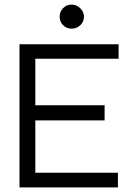

<svg xmlns="http://www.w3.org/2000/svg" viewBox="-20 -817 603 837"><path d="M65 0V-624H497V-561H134V-358H436V-292H134V-64H494V0ZM292 -692Q271 -692 255.5 -707Q240 -722 240 -744Q240 -766 255 -781.5Q270 -797 292 -797Q314 -797 330 -781Q346 -765 346 -744Q346 -722 330 -707Q314 -692 292 -692Z"/></svg>

Font: Inconsolata SemiExpanded
Style: Regular
Weight: 400
Width: 6
Monospace: yes
Designer: Raph Levien, Cyreal, Brenton Simpson
Foundry: Raph Levien, Cyreal, Google
Version: Version 3.100; ttfautohint (v1.8.4.7-5d5b)